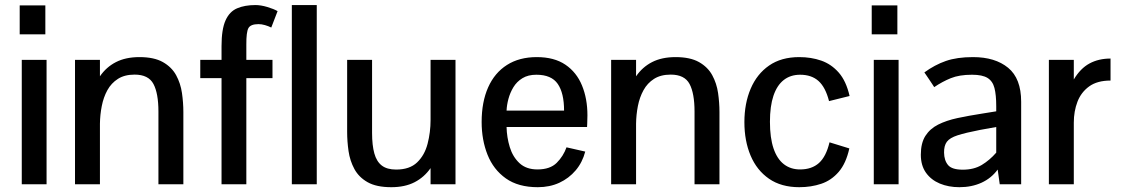

<svg xmlns="http://www.w3.org/2000/svg" viewBox="-20 -740 4500 771"><path d="M67.4 0V-499.5H167V0ZM59.1 -602.1V-718.3H162.1V-602.1Z M281.2 0V-499.5H381.3V-433.6Q406.7 -470.7 445.8 -490.7Q484.9 -510.7 540 -510.7Q598.6 -510.7 634 -490.7Q669.4 -470.7 687.3 -438Q705.1 -405.3 710.7 -366.5Q716.3 -327.6 716.3 -290V0H616.2V-292Q616.2 -365.2 596.2 -402.8Q576.2 -440.4 520.5 -440.4Q480.5 -440.4 453.6 -423.3Q426.8 -406.2 411.1 -377.7Q395.5 -349.1 388.7 -314.2Q381.8 -279.3 381.3 -243.2V0Z M869.6 0V-426.3H784.2V-499.5H869.6V-554.7Q869.6 -622.1 885.5 -657.7Q901.4 -693.4 931.9 -706.5Q962.4 -719.7 1005.9 -719.7Q1027.3 -719.7 1053.5 -711.9Q1079.6 -704.1 1094.7 -695.3L1069.3 -629.4Q1057.6 -635.3 1043.9 -639.2Q1030.3 -643.1 1018.1 -643.1Q986.3 -643.1 977.5 -627Q968.8 -610.8 969.2 -561V-499.5H1074.2V-426.3H969.2V0ZM1151.9 0V-719.7H1252V0Z M1551.3 11.7Q1491.7 11.7 1456.3 -8.3Q1420.9 -28.3 1403.1 -61.3Q1385.3 -94.2 1379.6 -133.3Q1374 -172.4 1374 -210.4V-499.5H1474.1V-206.1Q1474.1 -156.7 1483.2 -124Q1492.2 -91.3 1513.2 -75.2Q1534.2 -59.1 1570.8 -59.1Q1625 -59.1 1655 -87.9Q1685.1 -116.7 1697 -162.6Q1709 -208.5 1709 -258.8V-499.5H1809.1V0H1709V-64.9Q1683.6 -28.3 1644.8 -8.3Q1606 11.7 1551.3 11.7Z M2139.6 11.7Q2061 11.7 2011.2 -23.7Q1961.4 -59.1 1937.7 -118.7Q1914.1 -178.2 1914.1 -250Q1914.1 -330.6 1940.2 -389.2Q1966.3 -447.8 2015.9 -479.2Q2065.4 -510.7 2135.7 -510.7Q2205.6 -510.7 2250.5 -480.2Q2295.4 -449.7 2317.1 -396.7Q2338.9 -343.8 2338.9 -276.9Q2338.9 -274.9 2338.6 -264.9Q2338.4 -254.9 2338.1 -244.6Q2337.9 -234.4 2337.4 -230H2014.2Q2015.1 -188.5 2027.1 -149.2Q2039.1 -109.9 2066.2 -84.7Q2093.3 -59.6 2138.2 -59.6Q2189 -59.6 2215.6 -86.2Q2242.2 -112.8 2254.9 -148.4L2330.1 -131.3Q2318.8 -87.9 2291.7 -55.9Q2264.6 -23.9 2226.1 -6.1Q2187.5 11.7 2139.6 11.7ZM2014.2 -295.9H2245.1Q2245.1 -366.2 2219.7 -403.1Q2194.3 -439.9 2133.8 -439.9Q2100.6 -439.9 2077.9 -426Q2055.2 -412.1 2041.7 -389.9Q2028.3 -367.7 2021.7 -343Q2015.1 -318.4 2014.2 -295.9Z M2434.1 0V-499.5H2534.2V-433.6Q2559.6 -470.7 2598.6 -490.7Q2637.7 -510.7 2692.9 -510.7Q2751.5 -510.7 2786.9 -490.7Q2822.3 -470.7 2840.1 -438Q2857.9 -405.3 2863.5 -366.5Q2869.1 -327.6 2869.1 -290V0H2769V-292Q2769 -365.2 2749 -402.8Q2729 -440.4 2673.3 -440.4Q2633.3 -440.4 2606.4 -423.3Q2579.6 -406.2 2564 -377.7Q2548.3 -349.1 2541.5 -314.2Q2534.7 -279.3 2534.2 -243.2V0Z M3189.5 11.7Q3117.2 11.7 3068.1 -22.2Q3019 -56.2 2994.1 -115.2Q2969.2 -174.3 2969.2 -249.5Q2969.2 -324.7 2994.4 -383.8Q3019.5 -442.9 3068.4 -476.8Q3117.2 -510.7 3189.5 -510.7Q3237.3 -510.7 3277.8 -496.6Q3318.4 -482.4 3348.1 -448.5Q3377.9 -414.6 3391.6 -354.5L3309.1 -334Q3294.9 -389.6 3266.8 -414.8Q3238.8 -439.9 3192.9 -439.9Q3154.3 -439.9 3127.2 -418.7Q3100.1 -397.5 3085.9 -355.5Q3071.8 -313.5 3071.8 -251Q3071.8 -186.5 3086.2 -144Q3100.6 -101.6 3127.7 -80.6Q3154.8 -59.6 3192.9 -59.6Q3239.7 -59.6 3268.6 -85.4Q3297.4 -111.3 3311 -168.5L3390.6 -144Q3377.4 -84 3347.9 -49.8Q3318.4 -15.6 3277.8 -2Q3237.3 11.7 3189.5 11.7Z M3488.8 0V-499.5H3588.4V0ZM3480.5 -602.1V-718.3H3583.5V-602.1Z M3832.5 11.7Q3789.1 11.7 3753.9 -2.9Q3718.8 -17.6 3698.2 -46.6Q3677.7 -75.7 3677.7 -118.7Q3677.7 -165.5 3696 -194.3Q3714.4 -223.1 3747.3 -239.7Q3780.3 -256.3 3825 -265.9Q3869.6 -275.4 3922.9 -283.7L3980.5 -293V-313.5Q3980.5 -358.9 3973.4 -386.5Q3966.3 -414.1 3945.6 -427Q3924.8 -439.9 3883.3 -439.9Q3832 -439.9 3797.9 -426Q3763.7 -412.1 3731.4 -390.1Q3731.4 -390.1 3725.6 -399.2Q3719.7 -408.2 3711.9 -419.9Q3704.1 -431.6 3698 -440.4Q3691.9 -449.2 3691.9 -449.2Q3733.4 -479.5 3778.1 -495.1Q3822.8 -510.7 3887.2 -510.7Q3976.1 -510.7 4028.3 -467.8Q4080.6 -424.8 4080.6 -331.5V0H3994.6L3986.3 -59.1Q3960.9 -24.4 3921.4 -6.3Q3881.8 11.7 3832.5 11.7ZM3846.2 -58.6Q3890.6 -58.6 3922.4 -77.6Q3954.1 -96.7 3980.5 -127V-230L3915.5 -218.3Q3857.4 -207 3825.7 -196.8Q3793.9 -186.5 3782.2 -170.7Q3770.5 -154.8 3771 -127Q3771.5 -95.7 3787.1 -77.1Q3802.7 -58.6 3846.2 -58.6Z M4191.9 0V-499.5H4292V-420.9Q4318.4 -465.3 4355 -485.1Q4391.6 -504.9 4439.5 -504.9V-416.5Q4386.2 -416.5 4353.8 -393.1Q4321.3 -369.6 4306.6 -331.3Q4292 -293 4292 -247.6V0Z"/></svg>

Font: Pontano Sans SemiBold
Style: Regular
Weight: 600
Designer: Vernon Adams
Foundry: Vernon Adams
Version: Version 2.001